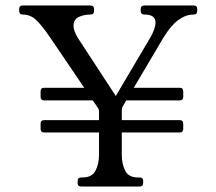

<svg xmlns="http://www.w3.org/2000/svg" viewBox="-20 -680 789 700"><path d="M141 -314Q128 -314 128 -327V-347Q128 -360 141 -360H325L400 -314L454 -360H635Q648 -360 648 -347V-327Q648 -314 635 -314ZM141 -197Q128 -197 128 -210V-229Q128 -242 141 -242H635Q648 -242 648 -229V-210Q648 -197 635 -197ZM686 -660Q699 -660 699 -647V-640Q699 -627 686 -627Q657 -627 629.5 -606.5Q602 -586 576 -543L428 -293Q424 -286 424 -276V-116Q424 -82 436.5 -57.5Q449 -33 483 -33H489Q502 -33 502 -20V-13Q502 0 489 0H276Q263 0 263 -13V-20Q263 -33 276 -33H281Q315 -33 328 -57.5Q341 -82 341 -116V-272Q341 -277 340 -280.5Q339 -284 336 -288L163 -543Q133 -587 112 -607Q91 -627 63 -627Q50 -627 50 -640V-647Q50 -660 63 -660H309Q323 -660 323 -647V-640Q323 -627 309 -627Q286 -627 267 -618Q248 -609 248 -586Q248 -577 252 -566Q256 -555 263 -543L410 -318L385 -301L528 -543Q547 -576 547 -598Q547 -627 507 -627Q493 -627 493 -640V-647Q493 -660 507 -660Z"/></svg>

Font: Young Serif Light
Style: Regular
Weight: 300
Designer: Bastien Sozeau
Foundry: NBR — Bastien Sozeau
Version: Version 5.001